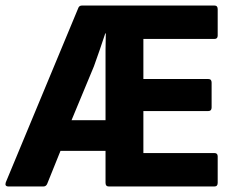

<svg xmlns="http://www.w3.org/2000/svg" viewBox="-22 -675 860 695"><path d="M9 0Q-6 0 -1 -15L261 -645Q264 -655 275 -655H754Q766 -655 766 -642V-546Q766 -534 754 -534H497V-389H732Q744 -389 744 -376V-286Q744 -273 732 -273H497V-121H754Q766 -121 766 -109V-13Q766 0 754 0H372Q360 0 360 -13V-129H197L149 -10Q145 0 135 0ZM237 -240H360V-436Q360 -466 360 -494Q360 -522 361 -554H359Q349 -524 339 -494.5Q329 -465 318 -435Z"/></svg>

Font: Sofia Sans Semi Condensed ExtraBold
Style: Regular
Weight: 800
Designer: Botio Nikoltchev, Ani Petrova
Foundry: lettersoup
Version: Version 4.100